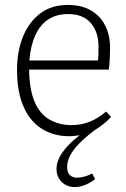

<svg xmlns="http://www.w3.org/2000/svg" viewBox="-20 -538 510 778"><path d="M283 220Q262 220 245.5 211Q229 202 219 185.5Q209 169 209 147Q209 114 233 79.5Q257 45 303 10Q293 11 282.5 12.5Q272 14 261 14Q196 14 148 -17Q100 -48 74.5 -108Q49 -168 49 -254Q49 -331 73.5 -390.5Q98 -450 143.5 -484Q189 -518 255 -518Q311 -518 349 -495.5Q387 -473 406.5 -434Q426 -395 426 -345Q426 -324 425 -302Q424 -280 421 -256H98Q99 -175 120.5 -125Q142 -75 181.5 -53Q221 -31 270 -31Q309 -31 344 -45Q379 -59 410 -86L430 -64Q415 -48 398 -34.5Q381 -21 364 -11Q326 18 300.5 44Q275 70 263.5 93.5Q252 117 252 138Q252 161 263 171.5Q274 182 293 182Q307 182 322.5 177.5Q338 173 354 165L365 188Q354 197 340 204.5Q326 212 311.5 216Q297 220 283 220ZM99 -293H377Q379 -309 379 -322Q379 -335 379 -352Q379 -408 348 -444.5Q317 -481 256 -481Q209 -481 176 -459.5Q143 -438 123.5 -396Q104 -354 99 -293Z"/></svg>

Font: Literata 18pt ExtraLight
Style: Regular
Weight: 250
Designer: Latin by Veronika Burian and Jose Scaglione. Greek by Irene Vlachou. Cyrillic by Vera Evstafieva.
Foundry: TypeTogether
Version: Version 3.103;gftools[0.9.29]